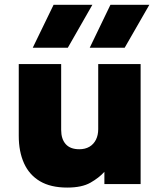

<svg xmlns="http://www.w3.org/2000/svg" viewBox="-20 -790 689 824"><path d="M268.5 15Q197.5 15 151.5 -12.2Q105.5 -39.5 83 -89.5Q60.5 -139.5 60.5 -207V-515H242.5V-232.5Q242.5 -193.5 262 -171.5Q281.5 -149.5 320.5 -149.5Q345.5 -149.5 363.8 -160.2Q382 -171 391.8 -190.5Q401.5 -210 401.5 -235.5V-515H583.5V0H428V-52.5Q405 -27 368.2 -6Q331.5 15 268.5 15ZM365 -585 454 -769.5H621L515 -585ZM120.5 -585 210 -769.5H376.5L271 -585Z"/></svg>

Font: Geologica ExtraBold
Style: Regular
Weight: 800
Designer: Sindre Bremnes, Frode Helland
Foundry: Monokrom Skriftforlag AS
Version: Version 1.010;gftools[0.9.28]